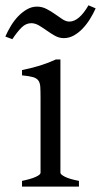

<svg xmlns="http://www.w3.org/2000/svg" viewBox="-47 -688 373 708"><path d="M34.2 0V-21Q67.4 -27.8 85 -35.9Q102.5 -43.9 102.5 -50.8V-327.1Q102.5 -352.1 101.6 -367.4Q100.6 -382.8 94.2 -391.4Q87.9 -399.9 74 -403.8Q60.1 -407.7 34.2 -410.2V-429.7Q49.3 -432.6 66.2 -436.8Q83 -440.9 99.6 -446Q116.2 -451.2 131.3 -457Q146.5 -462.9 159.2 -468.8H175.8V-50.8Q175.8 -44.9 192.1 -36.4Q208.5 -27.8 244.1 -21V0ZM305.7 -657.2Q296.9 -637.2 284.7 -617.7Q272.5 -598.1 257.6 -582.5Q242.7 -566.9 225.1 -557.1Q207.5 -547.4 188.5 -547.4Q171.4 -547.4 156 -555.9Q140.6 -564.5 126 -575Q111.3 -585.4 96.9 -594Q82.5 -602.5 68.4 -602.5Q48.8 -602.5 32.7 -586.7Q16.6 -570.8 -1.5 -543.5L-27.3 -553.2Q-18.6 -573.2 -6.6 -593Q5.4 -612.8 20.5 -628.4Q35.6 -644 53 -653.8Q70.3 -663.6 89.4 -663.6Q107.9 -663.6 124.5 -655Q141.1 -646.5 155.8 -636Q170.4 -625.5 183.6 -616.9Q196.8 -608.4 208.5 -608.4Q227.1 -608.4 244.9 -624Q262.7 -639.6 279.3 -668.5Z"/></svg>

Font: Gentium Plus APac
Style: Regular
Weight: 400
Designer: J. Victor Gaultney, Annie Olsen, Iska Routamaa, Becca Hirsbrunner
Foundry: SIL International
Version: Version 5.000